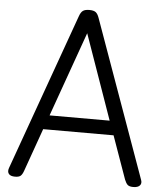

<svg xmlns="http://www.w3.org/2000/svg" viewBox="-62 -1007 918 1076"><g transform="rotate(5 396.5 -469.5)"><path d="M63 14Q37 14 27.5 1.5Q18 -11 25 -31L341 -913Q349 -936 361 -944.5Q373 -953 397 -953Q421 -953 432.5 -944.5Q444 -936 452 -913L768 -31Q776 -11 765 1.5Q754 14 728 14Q706 14 696.5 5.5Q687 -3 679 -23L593 -265H197L111 -23Q104 -3 94.5 5.5Q85 14 63 14ZM226 -345H564L396 -822Z"/></g></svg>

Font: Playwrite US Modern
Style: Regular
Weight: 400
Designer: Veronika Burian, José Scaglione
Foundry: TypeTogether
Version: Version 1.002